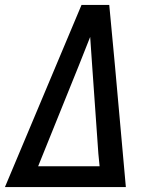

<svg xmlns="http://www.w3.org/2000/svg" viewBox="-20 -755 640 775"><path d="M0 0 309 -735H421L444 -490L488 0ZM134 -84H382L377 -135L352 -490Q350 -519 348 -548Q346 -577 344 -606Q332 -577 321 -548Q310 -519 298 -490Z"/></svg>

Font: Iosevka Medium Extended
Style: Italic
Weight: 500
Width: 7
Italic angle: -9°
Monospace: yes
Designer: Belleve Invis
Foundry: Belleve Invis
Version: Version 32.5.0; ttfautohint (v1.8.4)